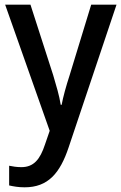

<svg xmlns="http://www.w3.org/2000/svg" viewBox="-20 -559 518 819"><path d="M2 -539 192 -1 172 57C151 121 124 154 71 154C52 154 33 151 19 148V232C37 236 58 240 85 240C185 240 236 180 273 69L477 -539H369L277 -238C262 -192 249 -145 243 -112H239C233 -151 220 -194 207 -238L110 -539Z"/></svg>

Font: Noto Sans Thai Looped SemiCondensed Medium
Style: Regular
Weight: 500
Width: 4
Designer: Sasikarn Vongin, Ben Mitchell
Foundry: The Fontpad Ltd
Version: Version 1.001